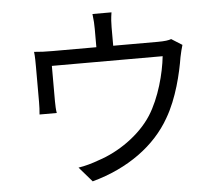

<svg xmlns="http://www.w3.org/2000/svg" viewBox="-56 -865 1113 965"><g transform="rotate(-5 500.0 -382.0)"><path d="M139 -560V-384C139 -365 138 -338 136 -321H223C220 -336 219 -362 219 -380V-559H778C769 -473 737 -352 683 -267C622 -172 512 -98 412 -66C380 -54 342 -43 308 -38L373 37C556 -13 694 -115 769 -247C825 -342 854 -467 867 -547C871 -566 877 -592 882 -607L828 -641C815 -636 796 -633 759 -633H535V-726C535 -747 536 -770 541 -801H445C449 -770 450 -747 450 -726V-633H229C194 -633 165 -634 136 -637C139 -615 139 -581 139 -560Z"/></g></svg>

Font: Noto Sans KR Regular
Style: Regular
Weight: 400
Designer: Ryoko NISHIZUKA  (kana & ideographs); Paul D. Hunt (Latin, Greek & Cyrillic); Wenlong ZHANG  (bopomofo); Sandoll Communi
Foundry: Adobe Systems Incorporated
Version: Version 1.004;PS 1.004;hotconv 1.0.82;makeotf.lib2.5.63406